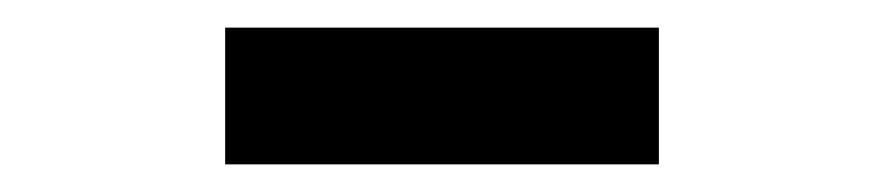

<svg xmlns="http://www.w3.org/2000/svg" viewBox="-20 -686 640 139"><path d="M457 -567V-666H143V-567Z"/></svg>

Font: Gantari ExtraBold
Style: Regular
Weight: 800
Designer: Anugrah Pasau
Foundry: Lafontype
Version: Version 1.000